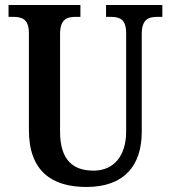

<svg xmlns="http://www.w3.org/2000/svg" viewBox="-20 -734 679 764"><path d="M324 10C474 10 544 -75 544 -209V-598C544 -659 572 -667 609 -667H626V-714H402V-667H418C455 -667 482 -659 482 -602V-211C482 -115 434 -55 352 -55C272 -55 219 -96 219 -210V-598C219 -659 247 -667 284 -667H300V-714H14V-667H30C67 -667 95 -659 95 -602V-217C95 -53 186 10 324 10Z"/></svg>

Font: Noto Serif Devanagari Condensed SemiBold
Style: Regular
Weight: 600
Width: 3
Designer: Universal Thirst, Indian Type Foundry and the Monotype Design Team
Foundry: Monotype Imaging Inc.
Version: Version 2.004